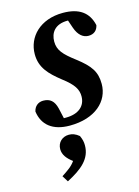

<svg xmlns="http://www.w3.org/2000/svg" viewBox="-115 -557 636 879"><g transform="rotate(-15 203.0 -117.5)"><path d="M360 -133C360 -191 337 -223 276 -270C222 -311 200 -335 200 -376C200 -417 223 -453 284 -453H286L299 -415C312 -378 334 -361 359 -361C385 -361 401 -375 406 -399C392 -462 348 -493 272 -493C164 -493 99 -425 99 -343C99 -279 136 -242 189 -200C242 -160 256 -134 256 -102C256 -56 222 -26 162 -26C158 -26 155 -26 152 -26L141 -75C132 -112 113 -128 81 -128C57 -128 39 -113 34 -89C43 -24 89 14 170 14C291 14 360 -51 360 -133ZM95 258C166 221 213 183 213 119C213 102 210 90 202 72C185 58 170 53 154 53C123 53 99 75 99 107C99 133 115 154 142 174C126 197 106 210 77 229Z"/></g></svg>

Font: Source Serif Pro Semibold
Style: Italic
Weight: 600
Italic angle: -12°
Designer: Frank Grießhammer
Foundry: Adobe Systems Incorporated
Version: Version 3.001;hotconv 1.0.111;makeotfexe 2.5.65597